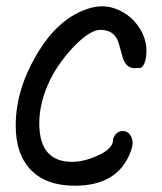

<svg xmlns="http://www.w3.org/2000/svg" viewBox="-20 -591 516 611"><path d="M218 0Q127 0 78.5 -50Q30 -100 30 -191Q30 -304 96 -416Q166 -537 269 -566Q289 -571 304 -571Q331 -571 357 -559.5Q383 -548 402.5 -528.5Q422 -509 434 -483.5Q446 -458 446 -431Q446 -389 430 -376Q424 -374 408 -374Q382 -374 371 -406Q367 -420 363 -435Q359 -450 354 -464Q339 -496 299 -496Q271 -496 226 -454Q172 -401 140 -338Q105 -266 105 -199Q105 -76 209 -76Q247 -76 289 -95Q342 -118 340 -149Q349 -174 371 -174Q385 -174 393.5 -162.5Q402 -151 402 -136Q402 -126 396 -109Q356 0 218 0Z"/></svg>

Font: Dongol
Style: Regular
Weight: 400
Designer: Abdo Mohamed and Ibrahim Hamdi
Foundry: Protype Foundry
Version: Version 1.000;hotconv 1.0.109;makeotfexe 2.5.65596